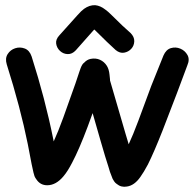

<svg xmlns="http://www.w3.org/2000/svg" viewBox="-20 -709 748 740"><path d="M469 10Q498 6 521 -27Q534 -45 550 -75Q574 -123 607 -207Q627 -258 662 -350Q696 -442 702 -457Q712 -480 702.5 -497Q693 -514 675 -521.5Q657 -529 638.5 -523.5Q620 -518 610 -495Q604 -480 563 -378L513 -243Q492 -187 476 -153L464 -193L404 -399V-403Q402 -420 402 -422Q400 -442 392 -455Q382 -471 365.5 -478.5Q349 -486 329 -482Q315 -479 305 -468Q301 -465 298 -461Q296 -458 294 -454Q293 -451 291 -447Q289 -442 286 -433L271 -388L224 -256Q204 -201 187 -164L185 -174Q154 -328 102 -491Q94 -515 75.5 -522Q57 -529 38.5 -523Q20 -517 9.5 -500.5Q-1 -484 6 -461Q59 -293 87 -154L102 -76Q106 -55 109 -44Q111 -35 113 -30Q116 -23 120 -18Q135 5 162 5Q196 5 225 -30Q241 -49 258 -82Q285 -133 318 -221L337 -273L368 -165Q387 -99 398 -66Q404 -44 409 -33L414 -20Q417 -14 420 -10Q424 -4 430 0Q447 14 469 10ZM272 -515 342 -594 344 -595 350 -589Q397 -542 426 -516Q442 -503 458.5 -506Q475 -509 486 -521Q497 -533 497.5 -550Q498 -567 483 -582Q456 -605 411 -650Q395 -666 386 -672Q367 -687 347 -689Q325 -690 304 -675Q293 -667 279 -651L209 -573Q194 -557 196.5 -540.5Q199 -524 211.5 -512.5Q224 -501 241 -500.5Q258 -500 272 -515Z"/></svg>

Font: Balsamiq Sans
Style: Regular
Weight: 400
Designer: Michael Angeles
Foundry: Balsamiq SRL
Version: Version 1.020; ttfautohint (v1.8.4.7-5d5b);gftools[0.9.26]